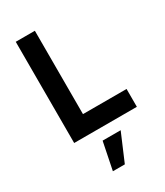

<svg xmlns="http://www.w3.org/2000/svg" viewBox="-239 -816 1018 1183"><g transform="rotate(-30 270.5 -225.0)"><path d="M526 0H80V-720H216V-127H526ZM367.5 75H239L199.5 270H284.5Z"/></g></svg>

Font: Hauora ExtraBold
Style: Regular
Weight: 800
Designer: Wayne Shih
Foundry: WCYS
Version: Version 1.001